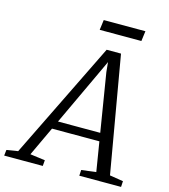

<svg xmlns="http://www.w3.org/2000/svg" viewBox="-190 -1014 981 1117"><g transform="rotate(15 300.5 -456.0)"><path d="M-60 0 -56 -35 12 -46 356.5 -749H443L564.5 -48L646 -35L644 0H392.5L394.5 -35L482.5 -46L388.5 -623L379 -719L398.5 -716L358 -628.5L85.5 -47L175.5 -35L172.5 0ZM148.5 -223.5 172 -272.5H466.5L474.5 -223.5ZM295.5 -911.5H546.5L538.5 -850.5H287.5Z"/></g></svg>

Font: Merriweather 7pt Light
Style: Italic
Weight: 300
Italic angle: -7.8°
Designer: Eben Sorkin
Foundry: Eben Sorkin
Version: Version 2.200;gftools[0.9.31]